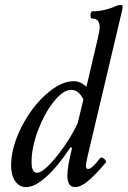

<svg xmlns="http://www.w3.org/2000/svg" viewBox="-20 -745 517 778"><path d="M85.9 13.2Q58.6 13.2 41.7 -10.7Q24.9 -34.7 24.9 -73.2Q24.9 -145.5 65.2 -226.6Q105.5 -307.6 165.5 -361.8Q225.6 -416 278.8 -416Q307.1 -416 330.1 -393.1L376 -587.9Q383.8 -621.6 383.8 -634.8Q383.8 -669.9 353 -669.9Q348.6 -669.9 347.2 -677.2Q345.7 -684.6 347.9 -691.9Q350.1 -699.2 354 -699.2Q402.3 -699.2 452.1 -721.2Q461.4 -725.1 469.2 -725.1Q477.1 -725.1 477.1 -717.8Q477.1 -713.9 475.1 -704.1L334 -107.9Q328.1 -79.6 328.1 -74.2Q328.1 -60.1 336.9 -60.1Q352.5 -60.1 386.2 -105Q390.1 -108.4 396.2 -105.5Q402.3 -102.5 407 -96.2Q411.6 -89.8 409.2 -86.9Q364.3 -33.7 335.2 -10.3Q306.2 13.2 284.2 13.2Q252.9 13.2 252.9 -34.2Q252.9 -68.8 272 -145L266.1 -148.9Q214.4 -70.8 167.7 -28.8Q121.1 13.2 85.9 13.2ZM129.9 -44.9Q155.3 -44.9 207.8 -109.1Q260.3 -173.3 294.9 -246.1L317.9 -341.8Q299.3 -380.9 268.1 -380.9Q236.3 -380.9 198.2 -333.5Q160.2 -286.1 134 -216.8Q107.9 -147.5 107.9 -88.9Q107.9 -44.9 129.9 -44.9Z"/></svg>

Font: Junicode SmCond Medium
Style: Italic
Weight: 500
Width: 4
Italic angle: -11°
Designer: Peter S. Baker
Version: Version 2.206